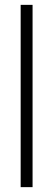

<svg xmlns="http://www.w3.org/2000/svg" viewBox="-20 -770 219 790"><path d="M65 0V-750H114V0Z"/></svg>

Font: Urbanist ExtraLight
Style: Regular
Weight: 200
Designer: Corey Hu
Foundry: Corey Hu
Version: Version 1.330; ttfautohint (v1.8.4.7-5d5b)